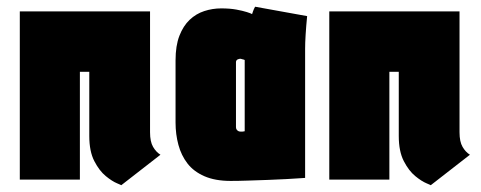

<svg xmlns="http://www.w3.org/2000/svg" viewBox="-20 -535 1432 572"><path d="M427 -141V-501H39V0H218V-321H246V-130Q246 -84 261 -55Q276 -26 295 -10.5Q314 5 328.5 11Q343 17 341 17L458 -74Q445 -82 436 -97.5Q427 -113 427 -141Z M895 -487 740 -515Q736 -508 733.5 -500.5Q731 -493 731 -493Q728 -495 715.5 -499Q703 -503 684 -506.5Q665 -510 639 -510Q613 -510 588.5 -502Q564 -494 545 -476Q526 -458 514.5 -428.5Q503 -399 503 -355V-170Q503 -135 511.5 -103.5Q520 -72 538.5 -48Q557 -24 589 -10Q621 4 667 4Q690 4 719 3Q748 2 778 1Q808 0 833.5 -1.5Q859 -3 874 -4Q889 -5 889 -5V-390Q889 -407 890.5 -431.5Q892 -456 895 -487ZM683 -156V-350Q683 -353 684.5 -355Q686 -357 688 -358Q690 -359 692.5 -359.5Q695 -360 696 -360Q697 -360 698.5 -359.5Q700 -359 702 -358.5Q704 -358 706 -357.5Q708 -357 709 -356V-144Q708 -144 706 -143.5Q704 -143 702.5 -143Q701 -143 699.5 -143Q698 -143 696 -143Q693 -143 690 -144.5Q687 -146 685 -149Q683 -152 683 -156Z M1349 -141V-501H961V0H1140V-321H1168V-130Q1168 -84 1183 -55Q1198 -26 1217 -10.5Q1236 5 1250.5 11Q1265 17 1263 17L1380 -74Q1367 -82 1358 -97.5Q1349 -113 1349 -141Z"/></svg>

Font: Advent Pro Black
Style: Regular
Weight: 900
Version: Version 3.000